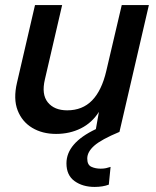

<svg xmlns="http://www.w3.org/2000/svg" viewBox="-20 -520 615 757"><path d="M201 8Q147 8 107 -16Q67 -40 49.5 -85Q32 -130 47 -194L118 -500H225L157 -207Q143 -148 168.5 -116.5Q194 -85 245 -85Q305 -85 343 -124Q381 -163 399 -240L460 -500H567L451 0Q379 30 351.5 54.5Q324 79 324 105Q324 130 340 137.5Q356 145 377 145Q389 145 398 143Q407 141 416 138L409 208Q385 217 353 217Q306 217 274 194Q242 171 242 124Q242 44 358 -11L370 -79Q343 -36 299 -14Q255 8 201 8Z"/></svg>

Font: Prodigy Sans Medium
Style: Italic
Weight: 500
Italic angle: -13°
Designer: Wei Huang
Foundry: Wei Huang
Version: Version 1.003; ttfautohint (v1.8.3)